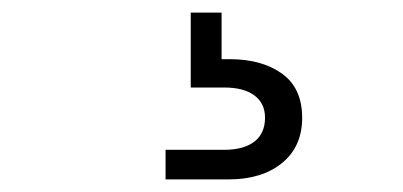

<svg xmlns="http://www.w3.org/2000/svg" viewBox="-20 -27 640 305"><path d="M243 258V211H336Q367 211 384 198Q401 185 401 160Q401 137 384 124.5Q367 112 336 112H283V-7H332V67H345Q396 67 428 90Q460 113 460 160Q460 206 428 232Q396 258 343 258Z"/></svg>

Font: DM Mono Light
Style: Regular
Weight: 300
Designer: Colophon Foundry
Foundry: Colophon Foundry
Version: Version 1.000; ttfautohint (v1.8.2.53-6de2)